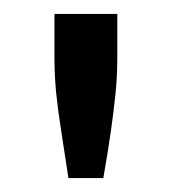

<svg xmlns="http://www.w3.org/2000/svg" viewBox="-20 -720 246 275"><path d="M78 -465Q72 -505 67.5 -533.5Q63 -562 60.5 -586.5Q58 -611 58 -638V-700H148V-638Q148 -611 145.5 -586.5Q143 -562 139 -533.5Q135 -505 128 -465Z"/></svg>

Font: Hedvig Letters Sans
Style: Regular
Weight: 400
Designer: Alexander Örn & Tor Weibull
Foundry: Kanon Foundry
Version: Version 1.000; ttfautohint (v1.8.4.7-5d5b)